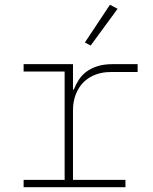

<svg xmlns="http://www.w3.org/2000/svg" viewBox="-20 -785 640 805"><path d="M79 -31H251V-485H79V-516H286V-409H289Q298 -431 310.5 -450.5Q323 -470 342.5 -484.5Q362 -499 389 -507.5Q416 -516 452 -516H557V-483H443Q410 -483 381.5 -472.5Q353 -462 332 -442Q311 -422 298.5 -391.5Q286 -361 286 -322V-31H506V0H79ZM360 -594 336 -607 441 -765 473 -748Z"/></svg>

Font: IBM Plex Mono ExtraLight
Style: Regular
Weight: 200
Monospace: yes
Designer: Mike Abbink, Paul van der Laan, Pieter van Rosmalen
Foundry: Bold Monday
Version: Version 2.3